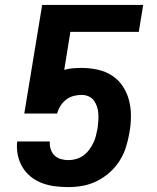

<svg xmlns="http://www.w3.org/2000/svg" viewBox="-20 -755 640 783"><path d="M259 8Q231 8 203.5 4.5Q176 1 151 -8.5Q126 -18 105.5 -34.5Q85 -51 71.5 -73.5Q58 -96 52.5 -123Q47 -150 50 -178H51H183V-170Q183 -156 188.5 -142Q194 -128 204.5 -119Q215 -110 229.5 -106Q244 -102 259 -102Q275 -102 290.5 -106.5Q306 -111 319.5 -120.5Q333 -130 343 -143.5Q353 -157 360 -171Q367 -185 371 -200.5Q375 -216 378 -232Q380 -247 381 -262Q382 -277 381 -292Q380 -307 375.5 -320.5Q371 -334 362.5 -345.5Q354 -357 340.5 -362.5Q327 -368 312 -368Q296 -368 279.5 -363.5Q263 -359 249.5 -348.5Q236 -338 226.5 -323Q217 -308 213 -292H79L152 -735H564L546 -625H267L242 -470Q259 -475 277 -476.5Q295 -478 312 -478Q346 -478 378 -471Q410 -464 436.5 -447Q463 -430 480.5 -403.5Q498 -377 506 -346.5Q514 -316 514 -282Q514 -248 508 -215Q503 -185 494 -156Q485 -127 468.5 -100.5Q452 -74 428 -52.5Q404 -31 376 -17Q348 -3 318.5 2.5Q289 8 259 8Z"/></svg>

Font: Iosevka Curly XBdEx
Style: Italic
Weight: 800
Width: 7
Italic angle: -9°
Monospace: yes
Designer: Belleve Invis
Foundry: Belleve Invis
Version: Version 11.1.0; ttfautohint (v1.8.3)